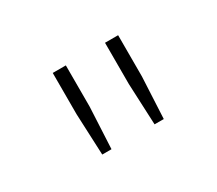

<svg xmlns="http://www.w3.org/2000/svg" viewBox="-54 -742 448 396"><g transform="rotate(-30 170.5 -544.5)"><path d="M218.3 -643.1V-544.9L222.7 -446.3H244.6L249.5 -544.9V-643.1ZM93.8 -643.1V-544.9L98.1 -446.3H120.1L125 -544.9V-643.1Z"/></g></svg>

Font: Estedad VF
Style: Regular
Weight: 100
Designer: Amin Abedi
Version: Version 7.3